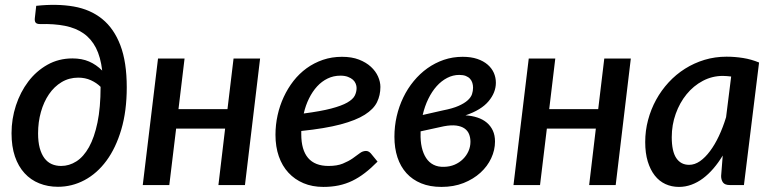

<svg xmlns="http://www.w3.org/2000/svg" viewBox="-20 -746 3116 774"><path d="M126 -722.5Q209.5 -731.5 277 -719.8Q344.5 -708 392 -669.5Q439.5 -631 465.2 -563.5Q491 -496 491 -394Q491 -298.5 469 -224Q447 -149.5 409.2 -98.2Q371.5 -47 321 -20Q270.5 7 213.5 7Q173 7 138.5 -6.8Q104 -20.5 79 -47.8Q54 -75 40.2 -115.2Q26.5 -155.5 26.5 -209Q26.5 -266.5 44.2 -320.8Q62 -375 94 -417.2Q126 -459.5 171.2 -485Q216.5 -510.5 272 -510.5Q310 -510.5 339 -498Q368 -485.5 392 -461.5Q385.5 -516.5 366.8 -553Q348 -589.5 317 -611.2Q286 -633 242.2 -641.8Q198.5 -650.5 142 -649Q128 -649 123.5 -655Q119 -661 120.5 -673.5ZM226.5 -77Q259 -77 288 -95.5Q317 -114 338.8 -153Q360.5 -192 373 -252.2Q385.5 -312.5 385.5 -396Q369.5 -412 346.5 -422.5Q323.5 -433 295.5 -433Q258.5 -433 228.5 -415Q198.5 -397 177.5 -366.2Q156.5 -335.5 145 -294.8Q133.5 -254 133.5 -208.5Q133.5 -174 140.2 -149.2Q147 -124.5 159.2 -108.2Q171.5 -92 188.5 -84.5Q205.5 -77 226.5 -77Z M1028.5 -510 967.5 0H860.5L887.5 -227.5H690L662.5 0H555.5L617 -510H724L699.5 -306H897L921.5 -510Z M1513.5 -395.5Q1513.5 -362 1499.8 -334Q1486 -306 1450.5 -283.5Q1415 -261 1353 -244.5Q1291 -228 1194.5 -218V-205Q1194.5 -141.5 1222 -109.2Q1249.5 -77 1304.5 -77Q1339 -77 1362 -86.5Q1385 -96 1401.2 -107.2Q1417.5 -118.5 1429.8 -128Q1442 -137.5 1455.5 -137.5Q1466 -137.5 1475 -127.5L1502 -94.5Q1476 -68 1451 -48.8Q1426 -29.5 1400 -17Q1374 -4.5 1345.5 1.5Q1317 7.5 1283.5 7.5Q1239 7.5 1203.5 -7.5Q1168 -22.5 1142.8 -49.8Q1117.5 -77 1104 -115.8Q1090.5 -154.5 1090.5 -202.5Q1090.5 -242.5 1099 -281.2Q1107.5 -320 1123.8 -355Q1140 -390 1163.2 -419.8Q1186.5 -449.5 1216.2 -471Q1246 -492.5 1281.8 -504.8Q1317.5 -517 1358.5 -517Q1398 -517 1427 -505.8Q1456 -494.5 1475.2 -476.8Q1494.5 -459 1504 -437.5Q1513.5 -416 1513.5 -395.5ZM1352.5 -441Q1324.5 -441 1300.8 -429.5Q1277 -418 1258.2 -397.5Q1239.5 -377 1225.8 -349.2Q1212 -321.5 1204.5 -288.5Q1273.5 -297.5 1315.2 -308.5Q1357 -319.5 1379.8 -332.5Q1402.5 -345.5 1410 -360.2Q1417.5 -375 1417.5 -391.5Q1417.5 -399.5 1414 -408.5Q1410.5 -417.5 1402.8 -424.5Q1395 -431.5 1382.5 -436.2Q1370 -441 1352.5 -441Z M1979 -412.5Q1979 -373 1949.5 -337.8Q1920 -302.5 1856.5 -281Q1882.5 -279.5 1904.5 -272.2Q1926.5 -265 1942.2 -251.8Q1958 -238.5 1966.8 -219.5Q1975.5 -200.5 1975.5 -175.5Q1975.5 -141 1960.2 -108.2Q1945 -75.5 1916.8 -49.8Q1888.5 -24 1848.8 -8.2Q1809 7.5 1759.5 7.5Q1713 7.5 1677.8 -7Q1642.5 -21.5 1618.5 -48Q1594.5 -74.5 1582.2 -111.8Q1570 -149 1570 -194.5Q1570 -237 1579.2 -277.2Q1588.5 -317.5 1605.8 -353.2Q1623 -389 1647.8 -419Q1672.5 -449 1703 -470.8Q1733.5 -492.5 1769.2 -504.8Q1805 -517 1845 -517Q1879 -517 1904 -508.5Q1929 -500 1945.8 -485.5Q1962.5 -471 1970.8 -452.2Q1979 -433.5 1979 -412.5ZM1675.5 -216.5V-209.5Q1674.5 -178 1680.2 -152.5Q1686 -127 1697.8 -109Q1709.5 -91 1727.8 -81.8Q1746 -72.5 1771 -73.5Q1793.5 -74 1812.8 -82.2Q1832 -90.5 1846.2 -104.5Q1860.5 -118.5 1868.5 -136.5Q1876.5 -154.5 1876.5 -174.5Q1876.5 -191 1871 -205Q1865.5 -219 1852.8 -228Q1840 -237 1819.5 -239.8Q1799 -242.5 1769.5 -237ZM1831.5 -444Q1806 -444 1782.8 -432Q1759.5 -420 1740.2 -398.5Q1721 -377 1706.5 -347.2Q1692 -317.5 1684 -282.5L1765.5 -301Q1804.5 -308.5 1828.2 -319Q1852 -329.5 1865.2 -341.5Q1878.5 -353.5 1882.8 -366.5Q1887 -379.5 1887 -392.5Q1887 -402.5 1884.2 -411.8Q1881.5 -421 1875 -428.2Q1868.5 -435.5 1857.8 -439.8Q1847 -444 1831.5 -444Z M2523 -510 2462 0H2355L2382 -227.5H2184.5L2157 0H2050L2111.5 -510H2218.5L2194 -306H2391.5L2416 -510Z M2979 0H2922.5Q2902 0 2894.5 -10.5Q2887 -21 2887 -36.5L2893.5 -119Q2876 -90 2856 -66.8Q2836 -43.5 2814 -27Q2792 -10.5 2767.5 -1.5Q2743 7.5 2717 7.5Q2687.5 7.5 2662.5 -4Q2637.5 -15.5 2619.5 -38.5Q2601.5 -61.5 2591.2 -95.2Q2581 -129 2581 -173.5Q2581 -219 2592.5 -262.2Q2604 -305.5 2625 -343.8Q2646 -382 2675.5 -414Q2705 -446 2741.5 -469Q2778 -492 2820.2 -504.8Q2862.5 -517.5 2909 -517.5Q2942.5 -517.5 2975.5 -512.2Q3008.5 -507 3040 -494ZM2758 -81.5Q2780.5 -81.5 2801.8 -96.2Q2823 -111 2842.2 -136.8Q2861.5 -162.5 2878 -197.5Q2894.5 -232.5 2907 -273.5L2927.5 -437.5Q2919 -438.5 2910.8 -439.2Q2902.5 -440 2894 -440Q2851 -440 2813.2 -420Q2775.5 -400 2747.8 -366Q2720 -332 2704 -287.2Q2688 -242.5 2688 -193Q2688 -136 2706.2 -108.8Q2724.5 -81.5 2758 -81.5Z"/></svg>

Font: Lato Semibold
Style: Italic
Weight: 600
Italic angle: -7°
Designer: Lukasz Dziedzic
Foundry: tyPoland Lukasz Dziedzic
Version: Version 2.006; 2014-01-15